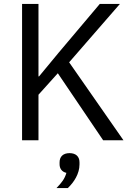

<svg xmlns="http://www.w3.org/2000/svg" viewBox="-20 -718 674 983"><path d="M276 -343 508 0H612L334 -399L594 -698H491L280 -448L180 -327H177V-698H93V0H177V-233ZM336 66C303 66 285 84 285 113V123C285 145 297 162 320 167C311 198 296 217 269 245H327C359 215 387 171 387 124V113C387 84 369 66 336 66Z"/></svg>

Font: Braiins Sans
Style: Regular
Weight: 400
Designer: Mike Abbink, Paul van der Laan, Pieter van Rosmalen, Jiri Chlebus, Lubos Buracinsky
Foundry: Bold Monday, Sudetype
Version: Version 1.000;hotconv 1.0.109;makeotfexe 2.5.65596